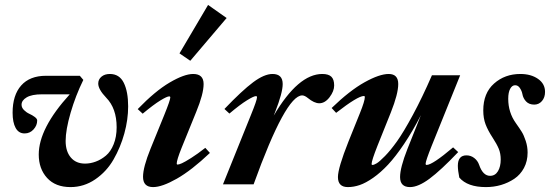

<svg xmlns="http://www.w3.org/2000/svg" viewBox="-20 -743 2217 774"><path d="M264.2 11.2Q203.6 11.2 169.9 -25.6Q136.2 -62.5 136.2 -120.1Q136.2 -225.6 261.2 -362.8H149.4Q108.4 -362.8 87.6 -350.6Q66.9 -338.4 66.9 -320.8Q66.9 -309.1 76.7 -299.3Q86.4 -289.6 98.4 -284.2Q110.4 -278.8 120.1 -271.5Q129.9 -264.2 129.9 -257.3Q129.9 -237.3 115.2 -221.2Q100.6 -205.1 79.1 -205.1Q55.2 -205.1 43 -227.3Q30.8 -249.5 30.8 -288.6Q30.8 -359.4 65.4 -398.4Q100.1 -437.5 165.5 -437.5H301.8L315.9 -420.9Q284.7 -357.4 264.6 -288.3Q244.6 -219.2 244.6 -174.8Q244.6 -132.8 265.4 -108.2Q286.1 -83.5 322.8 -83.5Q344.7 -83.5 366.2 -91.6Q387.7 -99.6 407 -115.7Q426.3 -131.8 438.2 -161.6Q450.2 -191.4 450.2 -230Q450.2 -306.2 408.2 -349.1Q376 -382.8 376 -406.2Q376 -422.9 388.9 -433.8Q401.9 -444.8 422.9 -444.8Q461.4 -444.8 479 -409.2Q496.6 -373.5 496.6 -314Q496.6 -260.7 481.2 -204.8Q465.8 -148.9 437.7 -100.1Q409.7 -51.3 364 -20Q318.4 11.2 264.2 11.2Z M747.1 -498 703.6 -527.8 818.8 -723.1 893.6 -670.4ZM597.2 11.2Q556.6 11.2 556.6 -30.3Q556.6 -68.8 586.9 -143.6L642.1 -279.3Q666.5 -339.4 666.5 -350.1Q666.5 -354.5 662.1 -354.5Q653.3 -354.5 626.2 -337.9Q599.1 -321.3 555.2 -284.7L535.2 -303.2Q605.5 -376 664.1 -410.4Q722.7 -444.8 758.8 -444.8Q800.8 -444.8 800.8 -404.3Q800.8 -364.3 771 -292L711.9 -146.5Q692.4 -97.7 692.4 -83.5Q692.4 -79.6 695.8 -79.6Q701.7 -79.6 713.6 -85Q725.6 -90.3 750.7 -106.2Q775.9 -122.1 807.6 -147L826.2 -126.5Q752 -56.2 692.6 -22.5Q633.3 11.2 597.2 11.2Z M878.9 0 991.7 -279.8Q1016.1 -339.4 1016.1 -351.1Q1016.1 -355.5 1011.7 -355.5Q1002.9 -355.5 975.6 -338.6Q948.2 -321.8 904.8 -285.2L884.8 -303.7Q955.6 -377.9 1000.5 -411.4Q1045.4 -444.8 1078.6 -444.8Q1119.6 -444.8 1119.6 -404.3Q1119.6 -369.1 1089.4 -292L1083.5 -276.9Q1182.1 -444.8 1279.3 -444.8Q1304.2 -444.8 1315.7 -433.8Q1327.1 -422.9 1327.1 -398.4Q1327.1 -375.5 1308.6 -351.1Q1290 -326.7 1267.1 -326.7Q1246.6 -326.7 1220.7 -348.1Q1208 -358.4 1198.2 -358.4Q1131.8 -358.4 1002.4 0Z M1382.3 11.2Q1342.3 11.2 1342.3 -29.3Q1342.3 -65.4 1384.8 -172.4L1431.2 -287.6Q1450.7 -335.9 1450.7 -351.6Q1450.7 -356 1446.8 -356Q1422.4 -356 1335 -288.1L1316.9 -307.6Q1389.6 -377.9 1449.7 -411.4Q1509.8 -444.8 1546.9 -444.8Q1585.4 -444.8 1585.4 -404.3Q1585.4 -364.7 1555.7 -290L1501.5 -154.8Q1478 -95.2 1478 -82Q1478 -78.1 1481.9 -78.1Q1487.3 -78.1 1498.3 -84.5Q1509.3 -90.8 1532 -114Q1554.7 -137.2 1580.8 -173.8Q1606.9 -210.4 1644.5 -280Q1682.1 -349.6 1721.2 -439.5H1835L1719.7 -153.8Q1695.8 -93.8 1695.8 -83Q1695.8 -78.1 1699.7 -78.1Q1723.1 -78.1 1806.6 -148.9L1827.1 -129.9Q1756.8 -56.2 1711.4 -22.5Q1666 11.2 1632.8 11.2Q1592.8 11.2 1592.8 -29.3Q1592.8 -66.9 1622.1 -141.6L1676.8 -278.8Q1643.1 -213.4 1608.9 -162.6Q1574.7 -111.8 1544.7 -79.6Q1514.6 -47.4 1484.6 -26.4Q1454.6 -5.4 1430.2 2.9Q1405.8 11.2 1382.3 11.2Z M1939 11.2Q1864.3 11.2 1831.5 -27.3Q1825.7 -56.6 1825.7 -74.7Q1825.7 -116.7 1860.4 -116.7Q1877.9 -116.7 1891.8 -106Q1905.8 -95.2 1911.6 -78.1Q1926.8 -34.2 1955.6 -34.2Q1976.1 -34.2 1987.3 -52.7Q1998.5 -71.3 1998.5 -100.1Q1998.5 -124 1990.7 -143.1Q1982.9 -162.1 1965.3 -189Q1946.8 -217.3 1937.5 -241.7Q1928.2 -266.1 1928.2 -297.9Q1928.2 -367.7 1971.7 -406.2Q2015.1 -444.8 2077.6 -444.8Q2120.6 -444.8 2148.9 -425Q2177.2 -405.3 2177.2 -372.6Q2177.2 -350.1 2164.8 -335.7Q2152.3 -321.3 2133.8 -321.3Q2112.8 -321.3 2100.8 -334Q2088.9 -346.7 2085.9 -363.8Q2083.5 -376.5 2075.9 -387.9Q2068.4 -399.4 2056.6 -399.4Q2044.4 -399.4 2036.6 -385Q2028.8 -370.6 2028.8 -344.7Q2028.8 -289.6 2059.6 -246.6Q2075.2 -224.6 2083.5 -211.2Q2091.8 -197.8 2099.4 -174.8Q2106.9 -151.9 2106.9 -127.9Q2106.9 -93.3 2092.3 -65.9Q2077.6 -38.6 2053.2 -22.2Q2028.8 -5.9 1999.8 2.7Q1970.7 11.2 1939 11.2Z"/></svg>

Font: Elstob ExtraBold
Style: Italic
Weight: 800
Italic angle: -20°
Designer: Peter S. Baker
Version: Version 1.015